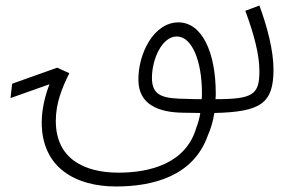

<svg xmlns="http://www.w3.org/2000/svg" viewBox="-20 -403 1028 695"><path d="M643 5C665 5 686 6 705 6C702 25 697 43 691 58C654 189 523 222 409 222C287 222 182 173 182 35C182 -28 203 -82 231 -138L187 -158L24 -100L18 -48L159 -98C133 -31 131 22 131 40C131 205 255 272 400 272C533 272 680 235 732 88C743 64 751 36 756 6C923 2 970 -28 970 -151C970 -221 947 -307 919 -383L868 -364C899 -280 919 -206 919 -146C919 -61 897 -44 760 -44C761 -51 761 -58 761 -65C761 -214 711 -322 626 -322C536 -322 480 -208 481 -114C481 -25 553 4 643 5ZM658 -45C572 -46 530 -54 530 -121C530 -190 567 -271 620 -271C675 -271 711 -182 711 -66C711 -59 711 -51 710 -44C694 -44 677 -44 658 -45Z"/></svg>

Font: Noto Sans Arabic Cond Light
Style: Regular
Weight: 300
Width: 3
Designer: Monotype Design Team, Nadine Chahine, Nizar Qandah and Khaled Hosny
Foundry: Monotype Imaging Inc.
Version: Version 2.012